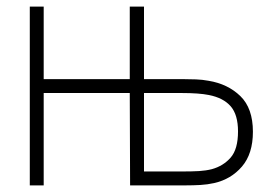

<svg xmlns="http://www.w3.org/2000/svg" viewBox="-20 -560 824 580"><path d="M70 0V-540H112V-321H372V-540H415V-321H531Q553 -321 572 -320.2Q591 -319.5 610 -316Q668 -306.5 706 -269.8Q744 -233 744 -162Q744 -95.5 711 -57Q678 -18.5 627 -7Q607 -2.5 585.2 -1.2Q563.5 0 541 0H373L372 -279H112V0ZM529 -42Q560.5 -42 581.2 -43.2Q602 -44.5 620 -49Q654.5 -58.5 676.8 -84Q699 -109.5 699 -163Q699 -213.5 676.8 -239Q654.5 -264.5 611 -273Q581 -279 529 -279H415V-42Z"/></svg>

Font: Manrope
Style: Regular
Weight: 400
Designer: Mikhail Sharanda
Foundry: Mikhail Sharanda
Version: Version 4.503